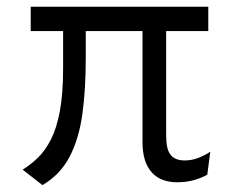

<svg xmlns="http://www.w3.org/2000/svg" viewBox="-20 -531 700 572"><path d="M106.5 20.5 47.5 -25.5Q71.5 -40.5 93 -61.2Q114.5 -82 131.5 -115Q148.5 -148 158.2 -199.2Q168 -250.5 168 -327.5V-438.5H71.5V-511H600.5V-438.5H475V-129Q475 -108.5 478 -93.5Q481 -78.5 489 -69Q502 -53 530.5 -53Q551 -53 570.5 -60.5Q590 -68 606.5 -79L597.5 -10.5Q578.5 0 556.2 6Q534 12 507.5 12Q460 12 433.5 -16Q404.5 -46.5 404.5 -108V-438.5H235.5V-357Q235.5 -265.5 225.5 -192Q215.5 -118.5 187.8 -64.8Q160 -11 106.5 20.5Z"/></svg>

Font: Overpass Light
Style: Regular
Weight: 300
Designer: Delve Withrington, Dave Bailey, Thomas Jockin
Foundry: Delve Fonts LLC
Version: Version 4.000; ttfautohint (v1.8.3)